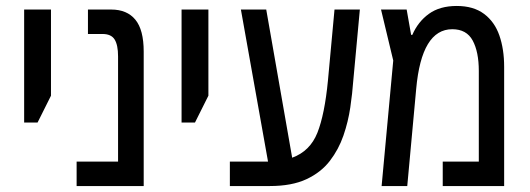

<svg xmlns="http://www.w3.org/2000/svg" viewBox="-20 -624 1777 644"><path d="M61 -213V-592H151V-303L106 -213Z M237 0V-82H376V-435Q376 -473 364.5 -491.5Q353 -510 324 -510H275V-592H353Q406 -592 434 -558Q462 -524 462 -451V0Z M589 -213V-592H679V-303L634 -213Z M751 0V-82H866Q873 -82 879 -82L788 -592H873L960 -95Q1020 -117 1044.5 -178.5Q1069 -240 1080 -354L1102 -592H1187L1165 -354Q1162 -312 1155 -264Q1148 -216 1132 -169.5Q1116 -123 1086.5 -84.5Q1057 -46 1008 -23Q959 0 885 0Z M1512 -604Q1568 -604 1603.5 -577.5Q1639 -551 1655 -505Q1671 -459 1671 -400V0H1465V-82H1586V-386Q1586 -450 1565.5 -488Q1545 -526 1497 -526Q1394 -526 1376 -326L1346 0H1260L1299 -421L1258 -592H1344L1359 -507H1363Q1382 -551 1418.5 -577.5Q1455 -604 1512 -604Z"/></svg>

Font: Noto Sans Hebrew Condensed
Style: Regular
Weight: 400
Width: 3
Designer: Monotype Design Team
Foundry: Monotype Imaging Inc.
Version: Version 2.004; ttfautohint (v1.8.4.7-5d5b)